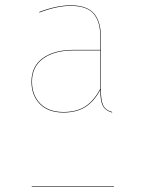

<svg xmlns="http://www.w3.org/2000/svg" viewBox="-20 -700 540 720"><path d="M356 -513V-564Q356 -620 330.5 -649Q305 -678 245 -678Q193 -678 128 -653L127 -655Q192 -680 245 -680Q305 -680 331.5 -650.5Q358 -621 358 -564V-368Q358 -325 366.5 -306Q375 -287 401 -280L400 -278Q374 -286 365 -304.5Q356 -323 356 -363Q334 -321 301 -299.5Q268 -278 218 -278Q161 -278 129.5 -310Q98 -342 98 -394Q98 -451 140.5 -482Q183 -513 257 -513ZM356 -367V-511H257Q184 -511 142 -480.5Q100 -450 100 -394Q100 -343 131 -311.5Q162 -280 218 -280Q268 -280 300.5 -301.5Q333 -323 356 -367ZM407 -2V0H99V-2Z"/></svg>

Font: FiraGO Two
Style: Regular
Weight: 100
Designer: bBox Type
Foundry: bBox Type GmbH
Version: Version 1.001